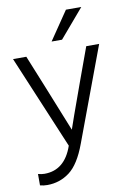

<svg xmlns="http://www.w3.org/2000/svg" viewBox="-96 -770 674 997"><g transform="rotate(-10 241.0 -272.0)"><path d="M279 -13Q241 90 189 129Q137 168 71 168Q51 168 33 163V103Q51 108 67 108Q174 108 216 -14L9 -507H79L148 -337L246 -93Q253 -116 333 -337L395 -507H463ZM277 -562H222L324 -712H405Z"/></g></svg>

Font: Hind Madurai Light
Style: Regular
Weight: 300
Designer: Jyotish Sonowal
Foundry: Indian Type Foundry
Version: Version 1.001;PS 1.0;hotconv 1.0.86;makeotf.lib2.5.63406; tt